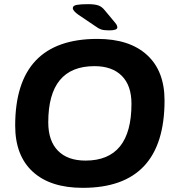

<svg xmlns="http://www.w3.org/2000/svg" viewBox="-20 -895 844 923"><path d="M378 8Q222 8 137.5 -69.5Q53 -147 53 -291Q53 -708 448 -708Q602 -708 686.5 -631Q771 -554 771 -412Q771 8 378 8ZM391 -123Q612 -123 612 -396Q612 -484 565.5 -530.5Q519 -577 434 -577Q212 -577 212 -307Q212 -218 258.5 -170.5Q305 -123 391 -123ZM505 -749Q479 -749 466 -753.5Q453 -758 440 -768L357 -824Q330 -843 330 -856Q330 -868 349 -871.5Q368 -875 403 -875Q435 -875 452.5 -869Q470 -863 484 -845L534 -785Q540 -778 542 -772.5Q544 -767 544 -763Q544 -749 505 -749Z"/></svg>

Font: Asap Semi Expanded Semi Expanded Regular
Style: Bold Italic
Weight: 700
Width: 6
Italic angle: -6°
Designer: Pablo Cosgaya
Foundry: Omnibus-Type
Version: Version 3.001; ttfautohint (v1.8.4.7-5d5b)